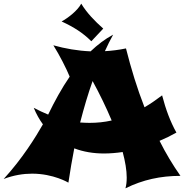

<svg xmlns="http://www.w3.org/2000/svg" viewBox="-87 -953 1013 1047"><path d="M875 -230C842 -289 817 -356 797 -433C765 -409 734 -387 701 -368C661 -470 628 -578 600 -689C562 -681 523 -676 485 -674C499 -705 514 -735 530 -764C485 -740 445 -709 407 -673C336 -676 268 -688 204 -706C238 -652 275 -579 293 -535C249 -471 211 -401 176 -329V-328C150 -339 123 -351 97 -365C111 -331 128 -301 147 -275C109 -208 35 -88 -67 23C-12 2 41 -6 88 -6C205 -6 286 43 286 43C296 -22 306 -84 318 -144C368 -125 423 -116 480 -116C513 -116 548 -119 582 -124C596 -72 604 -24 604 15C604 37 602 57 597 74C692 27 789 6 897 6C855 -54 817 -117 783 -185C814 -198 845 -213 875 -230ZM522 -296C482 -287 442 -283 401 -283C384 -283 367 -284 350 -285C371 -366 393 -441 418 -511C458 -438 493 -365 522 -296ZM476 -797C429 -839 387 -882 356 -933C336 -895 284 -855 249 -836C316 -805 365 -774 411 -728Z"/></svg>

Font: Shojumaru
Style: Regular
Weight: 400
Designer: Astigmatic (AOETI)
Foundry: Astigmatic (AOETI)
Version: Version 1.000